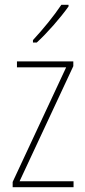

<svg xmlns="http://www.w3.org/2000/svg" viewBox="-20 -784 357 804"><path d="M267 -757V-764H237C204 -715 163 -665 118 -616V-606H134C177 -645 233 -709 267 -757ZM288 0V-25H62L287 -507V-527H51V-502H257L33 -22V0Z"/></svg>

Font: Noto Sans Devanagari Condensed Thin
Style: Regular
Weight: 100
Width: 3
Designer: Jelle Bosma - Monotype Design Team
Foundry: Monotype Imaging Inc.
Version: Version 2.004